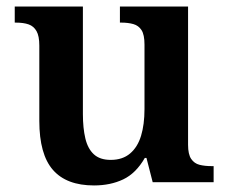

<svg xmlns="http://www.w3.org/2000/svg" viewBox="-20 -556 697 586"><path d="M267 10Q183 10 141.5 -37.5Q100 -85 100 -187V-417Q100 -446 91.5 -461Q83 -476 67.5 -481.5Q52 -487 28 -487H25V-536H233V-208Q233 -165 240.5 -133.5Q248 -102 266.5 -85Q285 -68 318 -68Q354 -68 377 -87.5Q400 -107 410.5 -141.5Q421 -176 421 -223V-420Q421 -450 412 -464Q403 -478 387 -482.5Q371 -487 350 -487H346V-536H554V-114Q554 -85 563.5 -71Q573 -57 589 -53Q605 -49 626 -49H632V0H446L427 -74H422Q395 -27 356 -8.5Q317 10 267 10Z"/></svg>

Font: Noto Rashi Hebrew SemiBold
Style: Regular
Weight: 600
Version: Version 1.006